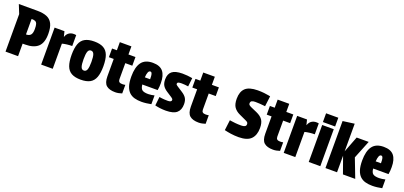

<svg xmlns="http://www.w3.org/2000/svg" viewBox="23 -1775 5903 2805"><g transform="rotate(20 2974.5 -372.5)"><path d="M55 0V-583L0 -720H288Q378 -720 437 -695.5Q496 -671 525 -613Q554 -555 554 -455Q554 -317 488 -256Q422 -195 288 -195H250V0ZM250 -338Q298 -338 321.5 -364Q345 -390 345 -457Q345 -508 336.5 -534Q328 -560 307.5 -569.5Q287 -579 250 -579Z M609 0V-575H762L782 -495H784Q800 -545 840.5 -568Q881 -591 943 -580V-410Q904 -410 862.5 -405Q821 -400 789 -391V0Z M1225 10Q1136 10 1081.5 -20Q1027 -50 1002.5 -115.5Q978 -181 978 -287Q978 -393 1002.5 -458Q1027 -523 1081.5 -553Q1136 -583 1225 -583Q1315 -583 1369 -553Q1423 -523 1447.5 -458Q1472 -393 1472 -287Q1472 -181 1447.5 -115.5Q1423 -50 1369 -20Q1315 10 1225 10ZM1224 -131Q1258 -131 1272 -167.5Q1286 -204 1286 -286Q1286 -369 1272 -405.5Q1258 -442 1224 -442Q1191 -442 1177.5 -405.5Q1164 -369 1164 -286Q1164 -204 1177.5 -167.5Q1191 -131 1224 -131Z M1757 -575H1866V-440H1757V-191Q1757 -163 1771.5 -150Q1786 -137 1818 -137Q1834 -137 1846 -138.5Q1858 -140 1866 -142V-9Q1842 -1 1815.5 4.5Q1789 10 1762 10Q1670 10 1623.5 -29.5Q1577 -69 1577 -171V-440H1502V-575H1577V-701H1757Z M2170 10Q2111 10 2062.5 -3Q2014 -16 1979 -49Q1944 -82 1925 -140Q1906 -198 1906 -288Q1906 -434 1960.5 -508.5Q2015 -583 2136 -583Q2246 -583 2295.5 -522.5Q2345 -462 2345 -343Q2345 -315 2343 -285.5Q2341 -256 2336 -232H2097Q2103 -171 2131 -150.5Q2159 -130 2225 -130Q2248 -130 2272.5 -134Q2297 -138 2320 -143V-7Q2285 0 2246.5 5Q2208 10 2170 10ZM2143 -451Q2103 -451 2096 -343H2178Q2178 -365 2176.5 -390Q2175 -415 2167.5 -433Q2160 -451 2143 -451Z M2585 -168Q2585 -185 2560 -201L2474 -257Q2427 -288 2406 -324Q2385 -360 2385 -418Q2385 -501 2434 -541.5Q2483 -582 2595 -583Q2637 -583 2672.5 -579.5Q2708 -576 2729.5 -572Q2751 -568 2751 -568L2736 -435Q2736 -435 2721 -437Q2706 -439 2682.5 -441.5Q2659 -444 2634 -444Q2598 -444 2582 -438Q2566 -432 2566 -415Q2566 -405 2572 -398.5Q2578 -392 2591 -384L2679 -327Q2727 -296 2748 -260.5Q2769 -225 2769 -169Q2769 -80 2718 -35.5Q2667 9 2551 10Q2500 10 2457.5 4.5Q2415 -1 2380 -10L2395 -146Q2395 -146 2432 -140.5Q2469 -135 2530 -135Q2585 -135 2585 -168Z M3054 -575H3163V-440H3054V-191Q3054 -163 3068.5 -150Q3083 -137 3115 -137Q3131 -137 3143 -138.5Q3155 -140 3163 -142V-9Q3139 -1 3112.5 4.5Q3086 10 3059 10Q2967 10 2920.5 -29.5Q2874 -69 2874 -171V-440H2799V-575H2874V-701H3054Z M3658 -163Q3696 -163 3715 -174Q3734 -185 3734 -210Q3734 -227 3725 -237Q3716 -247 3693 -257L3587 -306Q3528 -333 3496 -378Q3464 -423 3464 -509Q3464 -619 3521.5 -673.5Q3579 -728 3712 -729Q3767 -729 3812 -724Q3857 -719 3884 -713.5Q3911 -708 3911 -708L3891 -547Q3891 -547 3866.5 -550Q3842 -553 3806 -555.5Q3770 -558 3736 -558Q3700 -558 3681.5 -547.5Q3663 -537 3663 -508Q3663 -492 3677 -481.5Q3691 -471 3716 -460L3801 -423Q3869 -393 3900 -348.5Q3931 -304 3931 -222Q3931 -111 3873 -51Q3815 9 3682 10Q3616 10 3559 1.5Q3502 -7 3458 -18L3478 -179Q3478 -179 3502.5 -175Q3527 -171 3568 -167Q3609 -163 3658 -163Z M4211 -575H4320V-440H4211V-191Q4211 -163 4225.5 -150Q4240 -137 4272 -137Q4288 -137 4300 -138.5Q4312 -140 4320 -142V-9Q4296 -1 4269.5 4.5Q4243 10 4216 10Q4124 10 4077.5 -29.5Q4031 -69 4031 -171V-440H3956V-575H4031V-701H4211Z M4380 0V-575H4533L4553 -495H4555Q4571 -545 4611.5 -568Q4652 -591 4714 -580V-410Q4675 -410 4633.5 -405Q4592 -400 4560 -391V0Z M4769 -575H4949V0H4769ZM4764 -755H4954V-619H4764Z M5209 -325 5305 -575H5492L5379 -294L5492 0H5301L5209 -258V0H5029V-731L5209 -755Z M5759 10Q5700 10 5651.5 -3Q5603 -16 5568 -49Q5533 -82 5514 -140Q5495 -198 5495 -288Q5495 -434 5549.5 -508.5Q5604 -583 5725 -583Q5835 -583 5884.5 -522.5Q5934 -462 5934 -343Q5934 -315 5932 -285.5Q5930 -256 5925 -232H5686Q5692 -171 5720 -150.5Q5748 -130 5814 -130Q5837 -130 5861.5 -134Q5886 -138 5909 -143V-7Q5874 0 5835.5 5Q5797 10 5759 10ZM5732 -451Q5692 -451 5685 -343H5767Q5767 -365 5765.5 -390Q5764 -415 5756.5 -433Q5749 -451 5732 -451Z"/></g></svg>

Font: Protest Strike
Style: Regular
Weight: 400
Designer: Octavio Pardo
Foundry: Ashler Design
Version: Version 2.005; ttfautohint (v1.8.4.7-5d5b)